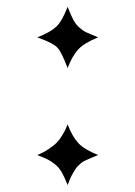

<svg xmlns="http://www.w3.org/2000/svg" viewBox="-20 -533 392 556"><path d="M264.2 -424.8Q223.1 -408.2 206.1 -389.4Q189 -370.6 175.8 -335.9Q158.2 -382.3 146.5 -394.8Q134.8 -407.2 98.6 -420.9L87.9 -424.8Q125.5 -439.5 142.6 -455.3Q159.7 -471.2 175.8 -513.2Q185.1 -489.7 191.9 -476.3Q198.7 -462.9 209.7 -453.4Q220.7 -443.8 227.5 -440.4Q234.4 -437 254.9 -428.7ZM264.2 -84Q259.8 -82 249.5 -78.1L236.3 -72.3Q233.4 -71.3 225.8 -67.6Q218.3 -64 215.8 -61.5Q213.4 -59.1 207.8 -54.2Q202.1 -49.3 199.5 -44.7Q196.8 -40 192.1 -32.7Q187.5 -25.4 183.6 -16.6L175.8 2.9Q167 -20 158.7 -34.4Q150.4 -48.8 137.9 -58.3Q125.5 -67.9 116.7 -72Q107.9 -76.2 87.9 -84Q106 -91.3 120.8 -101.3Q135.7 -111.3 143.8 -119.4Q151.9 -127.4 159.4 -139.9Q167 -152.3 169.2 -157.2Q171.4 -162.1 175.8 -172.9Q189.5 -137.2 206.8 -118.7Q224.1 -100.1 264.2 -84Z"/></svg>

Font: Linux Libertine Display G
Style: Regular
Weight: 400
Designer: Philipp H. Poll
Foundry: Philipp H. Poll
Version: Version 5.0.9